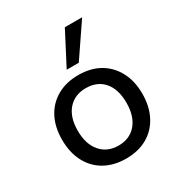

<svg xmlns="http://www.w3.org/2000/svg" viewBox="-179 -883 956 1018"><g transform="rotate(-30 299.5 -374.0)"><path d="M300 9Q225 9 169.5 -22.5Q114 -54 84 -112Q54 -170 54 -247Q54 -325 84 -382Q114 -439 169.5 -470.5Q225 -502 299 -502Q375 -502 429.5 -470.5Q484 -439 514.5 -381.5Q545 -324 545 -247Q545 -170 515 -112Q485 -54 430 -22.5Q375 9 300 9ZM299 -71Q368 -71 408 -118Q448 -165 448 -247Q448 -330 408.5 -376Q369 -422 299 -422Q231 -422 190.5 -376Q150 -330 150 -247Q150 -165 190.5 -118Q231 -71 299 -71ZM261 -557 365 -757H471L335 -557Z"/></g></svg>

Font: Nunito Sans 12pt ExtraLight 9pt Medium
Style: Regular
Weight: 500
Version: Version 3.101;gftools[0.9.27]